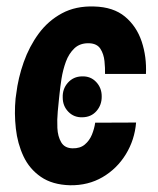

<svg xmlns="http://www.w3.org/2000/svg" viewBox="-20 -558 486 589"><path d="M172.4 -258.8Q171.4 -285.2 188.2 -304.2Q205.1 -323.2 231.4 -323.7Q257.8 -324.7 274.9 -306.6Q292 -288.6 292 -262.7Q292.5 -236.3 276.1 -217.5Q259.8 -198.7 232.9 -198.2Q207 -197.3 189.7 -215.1Q172.4 -232.9 172.4 -258.8ZM194.8 10.3Q140.6 8.8 105.5 -15.4Q70.3 -39.6 52 -78.6Q33.7 -117.7 28.6 -163.8Q23.4 -210 27.8 -255.9L29.8 -270Q35.6 -318.8 52.7 -367.2Q69.8 -415.5 98.6 -454.8Q127.4 -494.1 169.9 -517.1Q212.4 -540 268.6 -538.1Q327.6 -536.6 363.3 -507.1Q398.9 -477.5 414.6 -430.7Q430.2 -383.8 427.7 -331.1H302.2Q302.7 -349.1 300.5 -370.6Q298.3 -392.1 288.1 -408.2Q277.8 -424.3 253.9 -425.3Q226.1 -426.3 208.7 -410.2Q191.4 -394 182.1 -368.7Q172.9 -343.3 168.7 -316.7Q164.6 -290 162.6 -270L161.1 -255.9Q159.7 -241.2 157.2 -216.1Q154.8 -190.9 156 -165.3Q157.2 -139.6 167.7 -121.6Q178.2 -103.5 202.6 -103Q225.6 -102.5 240 -114.5Q254.4 -126.5 262 -145Q269.5 -163.6 272 -181.6L397.5 -182.1Q393.1 -128.9 366 -84.7Q338.9 -40.5 294.7 -14.6Q250.5 11.2 194.8 10.3Z"/></svg>

Font: Roboto Condensed
Style: Bold Italic
Weight: 700
Italic angle: -12°
Designer: Christian Robertson
Foundry: Google
Version: Version 3.0